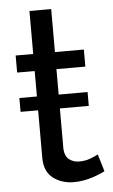

<svg xmlns="http://www.w3.org/2000/svg" viewBox="-52 -732 456 774"><g transform="rotate(-5 176.5 -344.5)"><path d="M342 -26Q334 -22 321 -16.5Q308 -11 291.5 -5.5Q275 0 255.5 3.5Q236 7 215 7Q167 7 132 -19.5Q97 -46 97 -102V-294H26V-350H97V-453H26V-522H97V-696H185V-522H302V-453H185V-350H302V-294H185V-129Q187 -100 204 -87Q221 -74 244 -74Q270 -74 291.5 -82.5Q313 -91 321 -96Z"/></g></svg>

Font: PTCRaleway Medium
Style: Regular
Weight: 500
Designer: Matt McInerney, Pablo Impallari, Rodrigo Fuenzalida
Foundry: Matt McInerney, Pablo Impallari, Rodrigo Fuenzalida
Version: Version 3.000g; ttfautohint (v1.5) -l 8 -r 28 -G 28 -x 14 -D